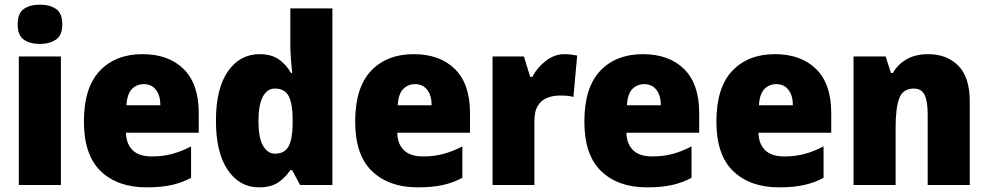

<svg xmlns="http://www.w3.org/2000/svg" viewBox="-20 -889 4250 826"><path d="M152 -869Q194 -869 221 -850.5Q248 -832 248 -784Q248 -737 220.5 -718.5Q193 -700 152 -700Q109 -700 82.5 -718.5Q56 -737 56 -784Q56 -832 82.5 -850.5Q109 -869 152 -869ZM242 -646V-93H61V-646Z M593 -656Q705 -656 770 -592Q835 -528 835 -403V-318H522Q523 -270 550.5 -243Q578 -216 633 -216Q680 -216 719.5 -226.5Q759 -237 802 -259V-124Q763 -103 718 -93Q673 -83 610 -83Q486 -83 413.5 -152.5Q341 -222 341 -366Q341 -512 409 -584Q477 -656 593 -656ZM599 -527Q568 -527 547.5 -506Q527 -485 524 -436H670Q670 -478 651 -502.5Q632 -527 599 -527Z M1094 -83Q1011 -83 960 -157.5Q909 -232 909 -370Q909 -508 960.5 -582Q1012 -656 1097 -656Q1146 -656 1178 -634.5Q1210 -613 1232 -575H1237Q1234 -602 1231.5 -635Q1229 -668 1229 -696V-853H1410V-93H1271L1237 -157H1229Q1207 -124 1176 -103.5Q1145 -83 1094 -83ZM1163 -228Q1204 -228 1221 -258.5Q1238 -289 1239 -354V-375Q1239 -441 1222.5 -474.5Q1206 -508 1162 -508Q1130 -508 1111 -473.5Q1092 -439 1092 -369Q1092 -296 1111.5 -262Q1131 -228 1163 -228Z M1760 -656Q1872 -656 1937 -592Q2002 -528 2002 -403V-318H1689Q1690 -270 1717.5 -243Q1745 -216 1800 -216Q1847 -216 1886.5 -226.5Q1926 -237 1969 -259V-124Q1930 -103 1885 -93Q1840 -83 1777 -83Q1653 -83 1580.5 -152.5Q1508 -222 1508 -366Q1508 -512 1576 -584Q1644 -656 1760 -656ZM1766 -527Q1735 -527 1714.5 -506Q1694 -485 1691 -436H1837Q1837 -478 1818 -502.5Q1799 -527 1766 -527Z M2409 -656Q2423 -656 2437.5 -654Q2452 -652 2463 -650L2447 -472Q2437 -475 2423.5 -476.5Q2410 -478 2388 -478Q2361 -478 2336 -469Q2311 -460 2295 -436Q2279 -412 2279 -367V-93H2099V-646H2234L2261 -558H2270Q2289 -596 2326.5 -626Q2364 -656 2409 -656Z M2746 -656Q2858 -656 2923 -592Q2988 -528 2988 -403V-318H2675Q2676 -270 2703.5 -243Q2731 -216 2786 -216Q2833 -216 2872.5 -226.5Q2912 -237 2955 -259V-124Q2916 -103 2871 -93Q2826 -83 2763 -83Q2639 -83 2566.5 -152.5Q2494 -222 2494 -366Q2494 -512 2562 -584Q2630 -656 2746 -656ZM2752 -527Q2721 -527 2700.5 -506Q2680 -485 2677 -436H2823Q2823 -478 2804 -502.5Q2785 -527 2752 -527Z M3314 -656Q3426 -656 3491 -592Q3556 -528 3556 -403V-318H3243Q3244 -270 3271.5 -243Q3299 -216 3354 -216Q3401 -216 3440.5 -226.5Q3480 -237 3523 -259V-124Q3484 -103 3439 -93Q3394 -83 3331 -83Q3207 -83 3134.5 -152.5Q3062 -222 3062 -366Q3062 -512 3130 -584Q3198 -656 3314 -656ZM3320 -527Q3289 -527 3268.5 -506Q3248 -485 3245 -436H3391Q3391 -478 3372 -502.5Q3353 -527 3320 -527Z M3973 -656Q4054 -656 4103 -606Q4152 -556 4152 -453V-93H3971V-397Q3971 -452 3958 -480Q3945 -508 3911 -508Q3865 -508 3849 -467Q3833 -426 3833 -339V-93H3652V-646H3790L3813 -575H3821Q3844 -614 3882 -635Q3920 -656 3973 -656Z"/></svg>

Font: Noto Sans Telugu UI SemiCondensed Black
Style: Regular
Weight: 900
Width: 4
Designer: Jelle Bosma - Monotype Design Team
Foundry: Monotype Imaging Inc.
Version: Version 2.005; ttfautohint (v1.8.4.7-5d5b)